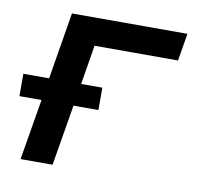

<svg xmlns="http://www.w3.org/2000/svg" viewBox="-65 -599 706 668"><g transform="rotate(10 288.0 -265.0)"><path d="M49 0H162L198 -215H286V-294H211L234 -433H529L545 -530H137L98 -294H7V-215H85Z"/></g></svg>

Font: Iosevka Sparkle SmBdObl
Style: Regular
Weight: 600
Italic angle: -9°
Designer: Belleve Invis
Foundry: Belleve Invis
Version: Version 4.5.0; ttfautohint (v1.8.3)